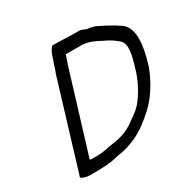

<svg xmlns="http://www.w3.org/2000/svg" viewBox="-132 -730 842 841"><g transform="rotate(-30 288.5 -309.5)"><path d="M49 -35C57 -28 73 -22 93 -22H110C153 -22 201 -23 238 -35H239C276 -39 311 -50 343 -66C382 -85 409 -107 442 -136C488 -175 531 -243 554 -308C582 -401 592 -483 542 -518C515 -536 484 -554 452 -569H451C440 -577 420 -581 402 -583H401C389 -587 380 -594 366 -594H333C301 -596 268 -596 233 -597C225 -590 213 -569 208 -550L206 -542L202 -532L188 -489C185 -484 185 -482 184 -479ZM201 -531 202 -532ZM126 -84 245 -473C246 -475 245 -477 248 -482L251 -492L263 -528L265 -534H341C381 -534 410 -517 435 -504C454 -495 472 -486 488 -473C496 -467 505 -461 511 -450C527 -418 508 -362 492 -309C475 -261 453 -221 424 -186C401 -160 372 -144 347 -125H346C315 -104 274 -94 236 -90C215 -87 192 -80 167 -80H132C128 -80 126 -81 126 -84ZM434 -504H435ZM554 -308H555Z"/></g></svg>

Font: SolarCharger
Style: 352
Weight: 300
Designer: Mew Too
Foundry: Cannot Into Space Fonts/KineticPlasma Fonts
Version: Version 1.100